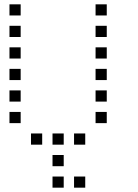

<svg xmlns="http://www.w3.org/2000/svg" viewBox="-20 -696 640 892"><path d="M25 -676Q24 -676 24 -676Q24 -676 24 -675V-625Q24 -624 24 -624Q24 -624 25 -624H75Q76 -624 76 -624Q76 -624 76 -625V-675Q76 -676 76 -676Q76 -676 75 -676ZM425 -676Q424 -676 424 -676Q424 -676 424 -675V-625Q424 -624 424 -624Q424 -624 425 -624H475Q476 -624 476 -624Q476 -624 476 -625V-675Q476 -676 476 -676Q476 -676 475 -676ZM25 -576Q24 -576 24 -576Q24 -576 24 -575V-525Q24 -524 24 -524Q24 -524 25 -524H75Q76 -524 76 -524Q76 -524 76 -525V-575Q76 -576 76 -576Q76 -576 75 -576ZM425 -576Q424 -576 424 -576Q424 -576 424 -575V-525Q424 -524 424 -524Q424 -524 425 -524H475Q476 -524 476 -524Q476 -524 476 -525V-575Q476 -576 476 -576Q476 -576 475 -576ZM25 -476Q24 -476 24 -476Q24 -476 24 -475V-425Q24 -424 24 -424Q24 -424 25 -424H75Q76 -424 76 -424Q76 -424 76 -425V-475Q76 -476 76 -476Q76 -476 75 -476ZM425 -476Q424 -476 424 -476Q424 -476 424 -475V-425Q424 -424 424 -424Q424 -424 425 -424H475Q476 -424 476 -424Q476 -424 476 -425V-475Q476 -476 476 -476Q476 -476 475 -476ZM25 -376Q24 -376 24 -376Q24 -376 24 -375V-325Q24 -324 24 -324Q24 -324 25 -324H75Q76 -324 76 -324Q76 -324 76 -325V-375Q76 -376 76 -376Q76 -376 75 -376ZM425 -376Q424 -376 424 -376Q424 -376 424 -375V-325Q424 -324 424 -324Q424 -324 425 -324H475Q476 -324 476 -324Q476 -324 476 -325V-375Q476 -376 476 -376Q476 -376 475 -376ZM25 -276Q24 -276 24 -276Q24 -276 24 -275V-225Q24 -224 24 -224Q24 -224 25 -224H75Q76 -224 76 -224Q76 -224 76 -225V-275Q76 -276 76 -276Q76 -276 75 -276ZM425 -276Q424 -276 424 -276Q424 -276 424 -275V-225Q424 -224 424 -224Q424 -224 425 -224H475Q476 -224 476 -224Q476 -224 476 -225V-275Q476 -276 476 -276Q476 -276 475 -276ZM25 -176Q24 -176 24 -176Q24 -176 24 -175V-125Q24 -124 24 -124Q24 -124 25 -124H75Q76 -124 76 -124Q76 -124 76 -125V-175Q76 -176 76 -176Q76 -176 75 -176ZM425 -176Q424 -176 424 -176Q424 -176 424 -175V-125Q424 -124 424 -124Q424 -124 425 -124H475Q476 -124 476 -124Q476 -124 476 -125V-175Q476 -176 476 -176Q476 -176 475 -176ZM125 -76Q124 -76 124 -76Q124 -76 124 -75V-25Q124 -24 124 -24Q124 -24 125 -24H175Q176 -24 176 -24Q176 -24 176 -25V-75Q176 -76 176 -76Q176 -76 175 -76ZM225 -76Q224 -76 224 -76Q224 -76 224 -75V-25Q224 -24 224 -24Q224 -24 225 -24H275Q276 -24 276 -24Q276 -24 276 -25V-75Q276 -76 276 -76Q276 -76 275 -76ZM325 -76Q324 -76 324 -76Q324 -76 324 -75V-25Q324 -24 324 -24Q324 -24 325 -24H375Q376 -24 376 -24Q376 -24 376 -25V-75Q376 -76 376 -76Q376 -76 375 -76ZM225 24Q224 24 224 24Q224 24 224 25V75Q224 76 224 76Q224 76 225 76H275Q276 76 276 76Q276 76 276 75V25Q276 24 276 24Q276 24 275 24ZM225 124Q224 124 224 124Q224 124 224 125V175Q224 176 224 176Q224 176 225 176H275Q276 176 276 176Q276 176 276 175V125Q276 124 276 124Q276 124 275 124ZM325 124Q324 124 324 124Q324 124 324 125V175Q324 176 324 176Q324 176 325 176H375Q376 176 376 176Q376 176 376 175V125Q376 124 376 124Q376 124 375 124Z"/></svg>

Font: Doto
Style: Regular
Weight: 400
Monospace: yes
Version: Version 1.000